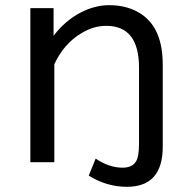

<svg xmlns="http://www.w3.org/2000/svg" viewBox="-20 -596 740 735"><path d="M185.1 -564.9V-459Q230 -517.6 288.6 -547.9Q342.8 -576.2 398.4 -576.2Q471.7 -576.2 523.9 -540Q603 -484.9 603 -348.1V-34.2Q603 119.1 465.8 119.1Q387.7 119.1 319.8 76.2L346.2 11.2Q397.5 45.9 449.2 45.9Q485.4 45.9 500 22.9Q512.2 4.9 512.2 -45.9V-336.9Q512.2 -497.1 386.7 -497.1Q338.4 -497.1 293 -469.7Q224.6 -429.7 188 -350.1V24.9H96.2V-564.9Z"/></svg>

Font: FORM UDPGothic
Style: Regular
Weight: 400
Foundry: Pronama LLC
Version: Version 1.05101